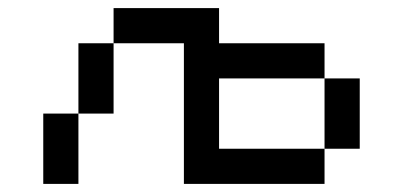

<svg xmlns="http://www.w3.org/2000/svg" viewBox="-20 -454 995 474"><path d="M781.2 -260.4H520.8V-86.8H781.2V0H434V-347.2H260.4V-434H520.8V-347.2H781.2ZM781.2 -260.4H868.1V-86.8H781.2ZM173.6 -173.6V0H86.8V-173.6ZM173.6 -173.6V-347.2H260.4V-173.6Z"/></svg>

Font: 8-bit Operator+ 8
Style: Regular
Weight: 400
Designer: GrandChaos9000
Version: Version 1.3.0 - August 1, 2014